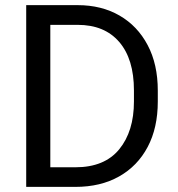

<svg xmlns="http://www.w3.org/2000/svg" viewBox="-20 -731 696 751"><path d="M274.9 0H82.5V-710.9H283.7Q377 -710.9 447.5 -670.2Q518.1 -629.4 557.6 -554.4Q597.2 -479.5 597.2 -376.5V-334Q597.2 -231 557.6 -156.2Q518.1 -81.5 445.8 -40.8Q373.5 0 274.9 0ZM283.7 -633.8H176.8V-76.7H274.9Q388.7 -76.7 446.3 -147Q503.9 -217.3 503.9 -334V-377.4Q503.9 -500 446.3 -566.9Q388.7 -633.8 283.7 -633.8Z"/></svg>

Font: Vazirmatn UI
Style: Regular
Weight: 400
Designer: Saber Rastikerdar
Foundry: Saber Rastikerdar
Version: Version 33.003